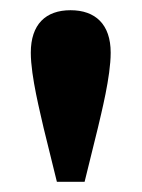

<svg xmlns="http://www.w3.org/2000/svg" viewBox="-20 -749 276 374"><path d="M117.4 -729.1C69.1 -729.1 40 -701.7 40 -646.4C40 -599.5 59.2 -526.5 64.9 -500L90.8 -394.9H144.8L170.7 -500C177.1 -527.9 195.6 -599.5 195.6 -646.4C195.6 -701.7 165.7 -729.1 117.4 -729.1Z"/></svg>

Font: Source Serif Variable
Style: Regular
Weight: 389
Designer: Frank Grießhammer
Foundry: Adobe Systems Incorporated
Version: Version 3.001;hotconv 1.0.111;makeotfexe 2.5.65597